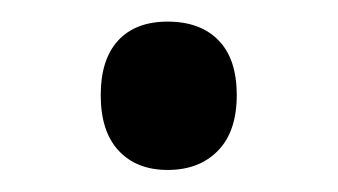

<svg xmlns="http://www.w3.org/2000/svg" viewBox="-20 -235 308 175"><path d="M132.8 -215.3Q162.6 -215.3 179.2 -198.2Q195.8 -181.2 195.8 -148.4Q195.8 -115.2 178.7 -97.7Q161.6 -80.1 132.8 -80.1Q104.5 -80.1 88.1 -97.7Q71.8 -115.2 71.8 -148.4Q71.8 -180.7 87.6 -198Q103.5 -215.3 132.8 -215.3Z"/></svg>

Font: Noto Sans Telugu UI
Style: Regular
Weight: 400
Designer: Monotype Design Team
Foundry: Monotype Imaging Inc.
Version: Version 1.05